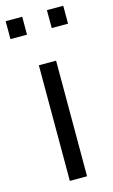

<svg xmlns="http://www.w3.org/2000/svg" viewBox="-127 -773 483 818"><g transform="rotate(-15 114.0 -364.0)"><path d="M0 0ZM75 0V-510H151V0ZM-13 -649V-728H60V-649ZM169 -649V-728H241V-649Z"/></g></svg>

Font: Assailand
Style: Regular
Weight: 400
Designer: Hector Gatti with collaboration of the Omnibus-Type team
Foundry: Omnibus-Type
Version: Version 0.072;October 19, 2019;FontCreator 12.0.0.2547 64-bi